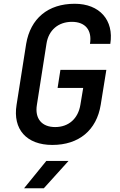

<svg xmlns="http://www.w3.org/2000/svg" viewBox="-20 -760 640 1020"><path d="M258 10C399 10 493 -68 515 -203L545 -389H301L286 -293H422L407 -203C395 -130 345 -85 273 -85C202 -85 164 -130 176 -203L227 -528C238 -600 290 -644 362 -644C433 -644 470 -600 458 -527H566C586 -653 509 -740 377 -740C235 -740 142 -662 119 -527L68 -203C47 -73 121 10 258 10ZM108 240H213L344 95H226Z"/></svg>

Font: JetBrains Mono SemiBold
Style: Italic
Weight: 472
Italic angle: -9°
Monospace: yes
Designer: Philipp Nurullin, Konstantin Bulenkov
Foundry: JetBrains
Version: Version 2.305